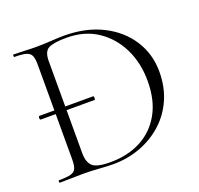

<svg xmlns="http://www.w3.org/2000/svg" viewBox="-113 -751 914 880"><g transform="rotate(-20 344.0 -311.5)"><path d="M53 -302Q50 -302 49 -306.5Q48 -311 49 -315.5Q50 -320 53 -320H315Q318 -320 318.5 -315.5Q319 -311 318.5 -306.5Q318 -302 315 -302ZM297 4Q269 4 228 1Q187 -2 152 -2Q120 -2 90 -1Q60 0 36 0Q34 0 34 -6Q34 -12 36 -12Q74 -12 93.5 -17Q113 -22 119.5 -37Q126 -52 126 -81V-544Q126 -573 119.5 -587.5Q113 -602 94 -607.5Q75 -613 37 -613Q35 -613 35 -619Q35 -625 37 -625Q61 -625 90.5 -623.5Q120 -622 152 -622Q184 -622 220.5 -624.5Q257 -627 283 -627Q390 -627 470 -587Q550 -547 594.5 -478Q639 -409 639 -323Q639 -248 612 -187.5Q585 -127 537.5 -84.5Q490 -42 428 -19Q366 4 297 4ZM287 -9Q371 -9 435.5 -42.5Q500 -76 537 -141.5Q574 -207 574 -301Q574 -389 539.5 -459.5Q505 -530 442 -572Q379 -614 292 -614Q231 -614 205 -601.5Q179 -589 179 -542V-92Q179 -49 199.5 -29Q220 -9 287 -9Z"/></g></svg>

Font: Cormorant Infant Light
Style: Regular
Weight: 300
Designer: Christian Thalmann (Catharsis Fonts)
Foundry: Catharsis Fonts
Version: Version 4.001